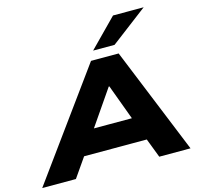

<svg xmlns="http://www.w3.org/2000/svg" viewBox="-180 -1088 1272 1228"><g transform="rotate(-15 456.0 -474.5)"><path d="M-50 0 462 -705H645L932 0H725L650 -196L730 -127H206L310 -197L173 0ZM529 -517 333 -232 298 -283H687L638 -233L533 -517ZM492 -765 673 -949H876L634 -765Z"/></g></svg>

Font: Nunito Sans 10pt Expanded Black
Style: Italic
Weight: 900
Width: 7
Italic angle: -9°
Designer: Vernon Adams
Foundry: Vernon Adams
Version: Version 3.101;gftools[0.9.27]